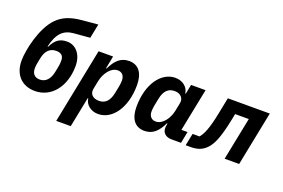

<svg xmlns="http://www.w3.org/2000/svg" viewBox="-118 -1147 2564 1742"><g transform="rotate(20 1164.0 -276.0)"><path d="M240 12C398 12 511 -128 511 -328C511 -439 448 -510 364 -510C297 -510 253 -483 217 -407H211C241 -537 295 -593 393 -601L548 -614L576 -752L430 -739C314 -729 244 -699 188 -643C81 -536 33 -305 33 -207C33 -73 112 12 240 12ZM247 -101C198 -101 170 -129 170 -184C170 -198 172 -216 176 -236L185 -282C200 -360 241 -397 299 -397C352 -397 372 -372 372 -329C372 -305 370 -287 367 -272L356 -216C341 -138 300 -101 247 -101Z M516 200H656L714 -91H719C726 -34 777 12 850 12C984 12 1094 -132 1094 -355C1094 -460 1052 -537 954 -537C872 -537 824 -488 783 -403H777L801 -525H661ZM816 -103C758 -103 723 -137 734 -190L750 -270C758 -309 776 -347 798 -374C819 -400 849 -422 885 -422C926 -422 951 -394 951 -347C951 -331 948 -304 945 -290L931 -220C915 -141 878 -103 816 -103Z M1648 0 1670 -112H1611L1694 -525H1554L1536 -434H1531C1524 -491 1473 -537 1400 -537C1266 -537 1156 -393 1156 -170C1156 -65 1198 12 1296 12C1378 12 1426 -37 1467 -122H1473L1470 -107C1469 -102 1467 -88 1467 -77C1467 -28 1505 0 1555 0ZM1365 -103C1324 -103 1299 -131 1299 -178C1299 -194 1302 -221 1305 -235L1319 -305C1335 -384 1372 -422 1434 -422C1492 -422 1526 -384 1516 -335L1500 -255C1492 -216 1474 -178 1452 -151C1431 -125 1401 -103 1365 -103Z M1695 6H1742C1802 6 1849 -7 1891 -49C1934 -92 1970 -162 2010 -362L2020 -413H2152L2069 0H2209L2314 -525H1909L1876 -360C1848 -220 1820 -152 1786 -112H1719Z"/></g></svg>

Font: LVC Sans
Style: Bold Italic
Weight: 700
Italic angle: -11.31°
Designer: Mike Abbink, Paul van der Laan, Pieter van Rosmalen
Foundry: Bold Monday
Version: Version 3.0